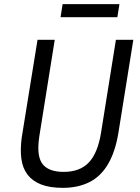

<svg xmlns="http://www.w3.org/2000/svg" viewBox="-20 -897 677 926"><path d="M283 9Q220 9 178 -7.5Q136 -24 112.5 -55Q89 -86 83 -131.5Q77 -177 85 -235L161 -705H244L170 -242Q155 -147 184 -107.5Q213 -68 287 -68Q365 -68 408 -113Q451 -158 467 -255L539 -705H623L551 -256Q536 -165 501 -105.5Q466 -46 411 -18.5Q356 9 283 9ZM272 -814 282 -877H556L546 -814Z"/></svg>

Font: Nunito Sans 7pt Condensed
Style: Italic
Weight: 400
Width: 3
Italic angle: -9°
Designer: Vernon Adams
Foundry: Vernon Adams
Version: Version 3.101;gftools[0.9.27]